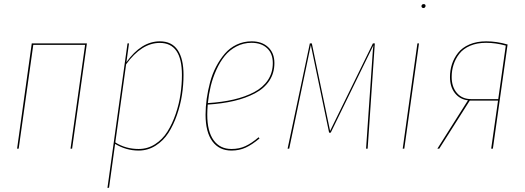

<svg xmlns="http://www.w3.org/2000/svg" viewBox="-20 -731 2579 944"><path d="M326.7 0 398.4 -510.3H143.6L71.8 0H64L136.2 -517.6H407.2L334.5 0Z M508.3 192.9 606.9 -517.6H614.3L601.6 -425.3Q674.8 -527.8 766.1 -527.8Q824.2 -527.8 853.3 -485.4Q882.3 -442.9 882.3 -362.3Q882.3 -314.5 874.8 -264.9Q867.2 -215.3 849.9 -165.5Q832.5 -115.7 807.9 -77.4Q783.2 -39.1 745.1 -14.9Q707 9.3 661.6 9.3Q600.6 9.3 545.9 -23.4L516.1 191.9ZM661.6 1.5Q706.1 1.5 742.7 -22.2Q779.3 -45.9 803.2 -84Q827.1 -122.1 843.8 -170.7Q860.4 -219.2 867.4 -267.6Q874.5 -315.9 874.5 -362.3Q874.5 -520 765.6 -520Q676.3 -520 600.1 -415L546.9 -30.8Q597.7 1.5 661.6 1.5Z M1329.1 -420.9Q1329.1 -371.6 1304 -333.7Q1278.8 -295.9 1233.2 -272Q1187.5 -248 1129.9 -234.6Q1072.3 -221.2 1001.5 -216.8Q999 -188.5 999 -167.5Q999 -85 1030.3 -41.7Q1061.5 1.5 1118.2 1.5Q1155.8 1.5 1186.3 -12.5Q1216.8 -26.4 1251.5 -56.2L1255.9 -50.3Q1219.2 -19.5 1187.7 -5.1Q1156.2 9.3 1118.2 9.3Q1057.6 9.3 1024.2 -36.1Q990.7 -81.5 990.7 -167Q990.7 -205.6 996.3 -245.6Q1002 -285.6 1012.9 -326.7Q1023.9 -367.7 1042.7 -403.6Q1061.5 -439.5 1085.7 -467.5Q1109.9 -495.6 1143.8 -511.7Q1177.7 -527.8 1217.3 -527.8Q1267.6 -527.8 1298.3 -499.3Q1329.1 -470.7 1329.1 -420.9ZM1216.8 -520.5Q1176.8 -520.5 1142.6 -502.7Q1108.4 -484.9 1085 -455.8Q1061.5 -426.8 1043.7 -387.5Q1025.9 -348.1 1016.1 -307.6Q1006.3 -267.1 1002 -224.1Q1072.3 -228.5 1128.9 -241.7Q1185.5 -254.9 1229.5 -278.1Q1273.4 -301.3 1297.4 -337.6Q1321.3 -374 1321.3 -420.9Q1321.3 -467.8 1293 -494.1Q1264.6 -520.5 1216.8 -520.5Z M1822.8 -517.6 1787.6 0H1779.8L1811 -451.2Q1813.5 -494.1 1815.9 -508.3L1606 -78.6H1598.1L1508.3 -509.3Q1507.8 -507.3 1496.6 -453.6L1401.9 0H1394L1503.4 -517.6H1513.2L1603 -87.4L1813.5 -517.6Z M2052.2 -700.7Q2052.2 -705.1 2055.2 -708Q2058.1 -710.9 2063 -710.9Q2072.3 -710.9 2072.3 -702.1Q2072.3 -697.8 2069.3 -694.6Q2066.4 -691.4 2062 -691.4Q2057.6 -691.4 2054.9 -694.1Q2052.2 -696.8 2052.2 -700.7ZM2040 -517.6 1967.8 0H1960L2032.2 -517.6Z M2370.6 -527.8Q2422.4 -527.8 2475.6 -512.2L2403.3 0H2395L2428.7 -236.3H2289.6L2139.6 0H2130.4L2280.8 -237.8Q2241.2 -242.2 2216.8 -272.9Q2192.4 -303.7 2192.4 -352.5Q2192.4 -385.3 2202.1 -415.3Q2211.9 -445.3 2232.2 -471.2Q2252.4 -497.1 2288.1 -512.5Q2323.7 -527.8 2370.6 -527.8ZM2370.1 -520.5Q2325.2 -520.5 2291.3 -505.9Q2257.3 -491.2 2238.3 -466.6Q2219.2 -441.9 2210 -413.1Q2200.7 -384.3 2200.7 -352.5Q2200.7 -303.7 2226.6 -273.7Q2252.4 -243.7 2296.9 -243.7H2429.7L2466.8 -506.8Q2416.5 -520.5 2370.1 -520.5Z"/></svg>

Font: Fira Sans Compressed Eight
Style: Italic
Weight: 100
Width: 3
Italic angle: -8°
Designer: Carrois Corporate & Edenspiekermann AG
Foundry: Carrois Corporate GbR & Edenspiekermann AG
Version: Version 4.203;PS 004.203;hotconv 1.0.88;makeotf.lib2.5.64775